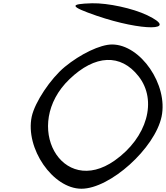

<svg xmlns="http://www.w3.org/2000/svg" viewBox="-20 -1119 1014 1174"><path d="M174 -406C133 -212 303 35 478 35C653 35 927 -212 968 -406C1009 -600 840 -847 665 -847C593 -847 472 -789 376 -710C289 -638 193 -494 174 -406ZM405 -635C561 -785 718 -792 827 -653C944 -505 880 -278 682 -138C358 91 111 -353 405 -635ZM543 -1099C401 -1095 406 -1080 570 -1023C850 -927 1082 -929 880 -1026C792 -1068 640 -1101 543 -1099Z"/></svg>

Font: Venom Sans
Style: Obl
Weight: 400
Version: Version 1.001